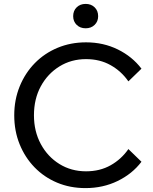

<svg xmlns="http://www.w3.org/2000/svg" viewBox="-20 -948 783 984"><path d="M638 -184 705 -119Q658 -57 583 -20.5Q508 16 418 16Q339 16 272.5 -12Q206 -40 157 -90.5Q108 -141 80.5 -209Q53 -277 53 -357Q53 -437 81 -505.5Q109 -574 158.5 -624.5Q208 -675 275 -703Q342 -731 421 -731Q510 -731 584 -694.5Q658 -658 705 -596L638 -531Q602 -583 547 -614Q492 -645 421 -645Q345 -645 284.5 -607.5Q224 -570 189 -505.5Q154 -441 154 -357Q154 -275 189 -210Q224 -145 284.5 -107.5Q345 -70 421 -70Q492 -70 547 -101Q602 -132 638 -184ZM419 -803Q391 -803 373 -820.5Q355 -838 355 -865Q355 -893 373 -910.5Q391 -928 419 -928Q447 -928 465 -910.5Q483 -893 483 -865Q483 -838 465 -820.5Q447 -803 419 -803Z"/></svg>

Font: Wix Madefor Display Medium
Style: Regular
Weight: 500
Designer: Dalton Maag Ltd
Foundry: Dalton Maag Ltd
Version: Version 3.100